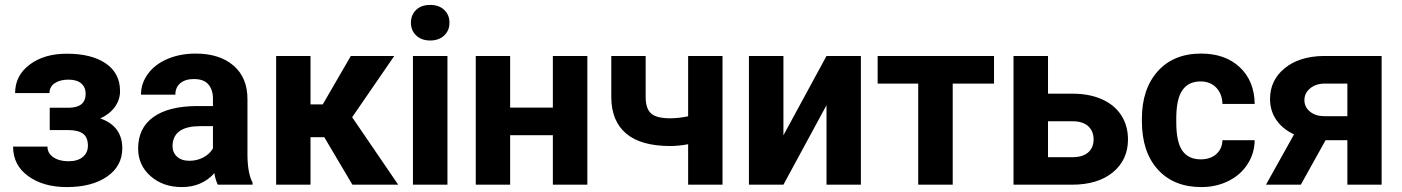

<svg xmlns="http://www.w3.org/2000/svg" viewBox="-20 -758 5755 788"><path d="M331.5 -372.6Q331.5 -400.4 313.2 -415.8Q294.9 -431.2 261.2 -431.2Q226.6 -431.2 204.8 -416.7Q183.1 -402.3 183.1 -376H42Q42 -447.8 101.6 -492.7Q161.1 -537.6 253.9 -537.6Q356 -537.6 414.3 -497.6Q472.7 -457.5 472.7 -383.8Q472.7 -348.6 451.4 -319.1Q430.2 -289.6 391.6 -272Q481.9 -240.2 481.9 -149.4Q481.9 -76.7 419.7 -33.4Q357.4 9.8 253.9 9.8Q157.7 9.8 95.7 -35.2Q33.7 -80.1 33.7 -156.2H174.8Q174.8 -129.4 198.7 -112.8Q222.7 -96.2 261.2 -96.2Q298.8 -96.2 319.8 -113.8Q340.8 -131.3 340.8 -159.7Q340.8 -194.3 320.8 -209.2Q300.8 -224.1 260.7 -224.1H184.1V-315.9H265.6Q331.5 -317.9 331.5 -372.6Z M546.9 0ZM874 0Q864.3 -19 859.9 -47.4Q808.6 9.8 726.6 9.8Q648.9 9.8 597.9 -35.2Q546.9 -80.1 546.9 -148.4Q546.9 -232.4 609.1 -277.3Q671.4 -322.3 789.1 -322.8H854V-353Q854 -389.6 835.2 -411.6Q816.4 -433.6 775.9 -433.6Q740.2 -433.6 720 -416.5Q699.7 -399.4 699.7 -369.6H558.6Q558.6 -415.5 586.9 -454.6Q615.2 -493.7 667 -515.9Q718.8 -538.1 783.2 -538.1Q880.9 -538.1 938.2 -489Q995.6 -439.9 995.6 -351.1V-122.1Q996.1 -46.9 1016.6 -8.3V0ZM757.3 -98.1Q788.6 -98.1 814.9 -112.1Q841.3 -126 854 -149.4V-240.2H801.3Q695.3 -240.2 688.5 -167L688 -158.7Q688 -132.3 706.5 -115.2Q725.1 -98.1 757.3 -98.1Z M1311 -194.8H1254.4V0H1113.3V-528.3H1254.4V-329.6H1304.7L1419.9 -528.3H1598.1L1425.3 -276.9L1614.3 0H1426.3Z M1666.5 0ZM1816.4 0H1674.8V-528.3H1816.4ZM1666.5 -665Q1666.5 -696.8 1687.7 -717.3Q1709 -737.8 1745.6 -737.8Q1781.7 -737.8 1803.2 -717.3Q1824.7 -696.8 1824.7 -665Q1824.7 -632.8 1803 -612.3Q1781.2 -591.8 1745.6 -591.8Q1710 -591.8 1688.2 -612.3Q1666.5 -632.8 1666.5 -665Z M2390.6 0H2249V-203.1H2073.7V0H1932.6V-528.3H2073.7V-316.4H2249V-528.3H2390.6Z M2945.3 0H2804.2V-166Q2764.6 -158.7 2730.5 -158.7Q2610.8 -158.7 2550.3 -209.5Q2489.7 -260.3 2488.8 -357.9V-528.3H2629.9V-357.9Q2630.4 -312 2652.3 -292.2Q2674.3 -272.5 2730.5 -272.5Q2765.6 -272.5 2804.2 -280.8V-528.3H2945.3Z M3372.1 -528.3H3513.2V0H3372.1V-326.2L3195.3 0H3053.7V-528.3H3195.3V-202.6Z M4059.6 -415H3890.1V0H3748.5V-415H3582V-528.3H4059.6Z M4281.2 -373.5H4382.3Q4450.7 -373.5 4502.4 -350.6Q4554.2 -327.6 4581.8 -284.9Q4609.4 -242.2 4609.4 -185.5Q4609.4 -102.1 4547.6 -51Q4485.8 0 4379.4 0H4139.6V-528.3H4281.2ZM4281.2 -260.3V-112.8H4381.3Q4423.3 -112.8 4445.8 -132.3Q4468.3 -151.9 4468.3 -185.5Q4468.3 -219.7 4446.3 -240Q4424.3 -260.3 4381.3 -260.3Z M4908.2 -104Q4947.3 -104 4971.7 -125.5Q4996.1 -147 4997.1 -182.6H5129.4Q5128.9 -128.9 5100.1 -84.2Q5071.3 -39.6 5021.2 -14.9Q4971.2 9.8 4910.6 9.8Q4797.4 9.8 4731.9 -62.3Q4666.5 -134.3 4666.5 -261.2V-270.5Q4666.5 -392.6 4731.4 -465.3Q4796.4 -538.1 4909.7 -538.1Q5008.8 -538.1 5068.6 -481.7Q5128.4 -425.3 5129.4 -331.5H4997.1Q4996.1 -372.6 4971.7 -398.2Q4947.3 -423.8 4907.2 -423.8Q4857.9 -423.8 4832.8 -387.9Q4807.6 -352.1 4807.6 -271.5V-256.8Q4807.6 -175.3 4832.5 -139.6Q4857.4 -104 4908.2 -104Z M5650.4 -528.3V0H5509.8V-182.6H5420.4L5318.8 0H5175.8L5291 -206.5Q5243.7 -228.5 5218 -266.1Q5192.4 -303.7 5192.4 -351.6Q5192.4 -428.2 5251.7 -477.3Q5311 -526.4 5410.6 -528.3ZM5413.1 -281.2H5509.8V-415H5418Q5380.4 -415 5356.9 -395.3Q5333.5 -375.5 5333.5 -347.2Q5333.5 -318.8 5356 -300.3Q5378.4 -281.7 5413.1 -281.2Z"/></svg>

Font: Roboto
Style: Bold
Weight: 700
Designer: Google
Version: Version 2.134; 2016; ttfautohint (v1.6)